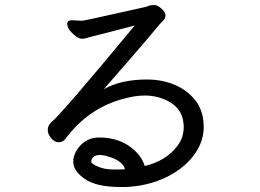

<svg xmlns="http://www.w3.org/2000/svg" viewBox="-20 -733 1040 768"><path d="M433 -55Q468 -55 480 -56Q471 -89 416 -106Q395 -113 379 -113Q363 -113 354 -105Q345 -97 345 -86Q345 -78 372 -66.5Q399 -55 433 -55ZM484 15H462Q366 15 319.5 -17Q273 -49 273 -86Q273 -121 302.5 -152Q332 -183 377 -183Q420 -183 455.5 -170Q491 -157 519.5 -130.5Q548 -104 559 -69Q644 -89 690 -150Q715 -182 715 -227L714 -240Q708 -307 636 -336Q601 -351 559 -351Q516 -351 460 -334Q328 -294 242 -178Q231 -164 215 -164Q199 -164 185 -180Q171 -196 171 -213Q171 -231 186 -245Q221 -271 519 -631Q507 -628 436.5 -609.5Q366 -591 350.5 -587.5Q335 -584 326.5 -581Q318 -578 308 -578Q296 -578 282 -589Q249 -615 249 -638Q249 -652 268 -652L305 -650Q315 -650 363 -661Q545 -702 554.5 -703.5Q564 -705 573 -709Q582 -713 596 -713Q610 -713 626 -698.5Q642 -684 642 -672Q642 -659 633 -651Q624 -643 596 -609Q568 -575 506 -503.5Q444 -432 395 -376Q463 -415 568 -415Q628 -415 678 -394Q728 -373 759.5 -334Q791 -295 794 -241L795 -227Q795 -163 753 -109Q711 -55 640.5 -22Q570 11 484 15Z"/></svg>

Font: LXGW WenKai Medium
Style: Regular
Weight: 500
Designer: LXGW / Fontworks Inc.
Foundry: LXGW / Fontworks Inc.
Version: Version 1.501; October 10, 2024